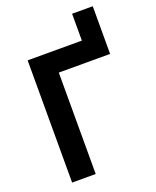

<svg xmlns="http://www.w3.org/2000/svg" viewBox="-158 -957 851 1048"><g transform="rotate(-20 268.0 -433.0)"><path d="M76 0V-710H391V-866H511V-589H213V0Z"/></g></svg>

Font: Raleway
Style: Bold
Weight: 700
Designer: Matt McInerney, Pablo Impallari, Rodrigo Fuenzalida
Foundry: Matt McInerney, Pablo Impallari, Rodrigo Fuenzalida
Version: Version 4.026